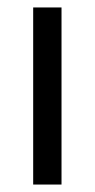

<svg xmlns="http://www.w3.org/2000/svg" viewBox="-20 -495 254 515"><path d="M69 -475V0H145V-475Z"/></svg>

Font: Mint Spirit
Style: Regular
Weight: 400
Designer: HARENDAL Hirwen
Foundry: Arkandis Digital Foundry.
Version: Version 1.004;FFEdit